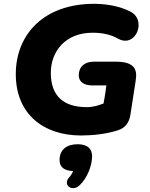

<svg xmlns="http://www.w3.org/2000/svg" viewBox="-20 -701 786 1009"><path d="M406 11C469 11 539 3 599 -16C639 -29 658 -56 665 -96L693 -277C703 -338 686 -377 586 -377H474C425 -377 394 -351 394 -305C394 -272 420 -252 466 -252C500 -253 525 -252 539 -252C537 -239 534 -208 524 -157C497 -147 468 -137 432 -138C317 -139 247 -194 247 -318C247 -430 323 -529 466 -529C511 -529 559 -522 602 -497C694 -447 756 -599 661 -642C614 -666 545 -681 475 -681C210 -681 63 -520 63 -311C63 -102 208 11 406 11ZM398 273C437 237 464 171 464 120C464 79 438 57 388 57C331 57 293 85 293 140C293 177 317 196 364 198C360 209 354 219 346 228C305 271 359 310 398 273Z"/></svg>

Font: SN Pro Heavy
Style: Italic
Weight: 800
Italic angle: -9°
Designer: Tobias Whetton
Foundry: Supernotes
Version: Version 1.001;Glyphs 3.2 (3249)